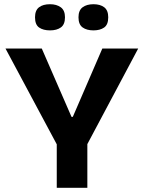

<svg xmlns="http://www.w3.org/2000/svg" viewBox="-20 -890 682 910"><path d="M249 0V-206L6 -660H178L319 -336H325L465 -660H635L394 -207V0ZM423 -746Q391 -746 371.5 -760Q352 -774 352 -808Q352 -841 371.5 -855.5Q391 -870 423 -870Q455 -870 474 -855.5Q493 -841 493 -808Q493 -773 473.5 -759.5Q454 -746 423 -746ZM217 -746Q185 -746 165.5 -759.5Q146 -773 146 -808Q146 -841 165 -855.5Q184 -870 217 -870Q248 -870 268 -855.5Q288 -841 288 -808Q288 -774 268.5 -760Q249 -746 217 -746Z"/></svg>

Font: Bricolage Grotesque 96pt ExtraBold
Style: Bold
Weight: 700
Version: Version 1.001;gftools[0.9.33.dev8+g029e19f]